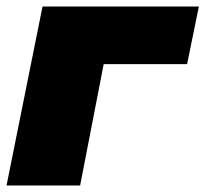

<svg xmlns="http://www.w3.org/2000/svg" viewBox="-22 -567 628 587"><path d="M550 -371H295L223 0H-2L108 -547H586Z"/></svg>

Font: Montserrat Alternates Black
Style: Italic
Weight: 900
Italic angle: -11.3°
Designer: Julieta Ulanovsky
Foundry: Julieta Ulanovsky
Version: Version 7.200